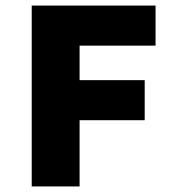

<svg xmlns="http://www.w3.org/2000/svg" viewBox="-20 -670 640 690"><path d="M94 0V-650H539V-506H266V-382H500V-238H266V0Z"/></svg>

Font: TypoPRO Source Code Pro
Style: Regular
Weight: 900
Monospace: yes
Designer: Paul D. Hunt, Teo Tuominen
Foundry: Adobe Systems Incorporated
Version: Version 2.010;PS 1.0;hotconv 1.0.84;makeotf.lib2.5.63406